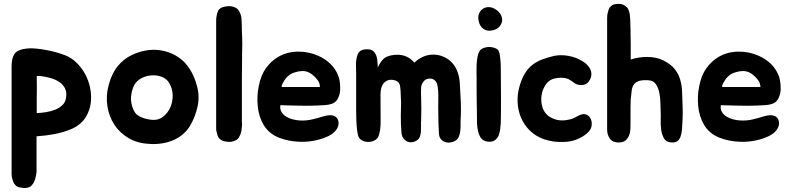

<svg xmlns="http://www.w3.org/2000/svg" viewBox="-20 -651 4098 993"><path d="M320 -364Q349 -352 373 -329.5Q397 -307 414.5 -278Q432 -249 441.5 -215.5Q451 -182 451 -148Q452 -97 427.5 -52Q403 -7 348 17Q306 34 261.5 42.5Q217 51 169 54V237Q169 243 167.5 248Q166 253 166 258Q164 268 161.5 276Q159 284 155 293Q151 299 147 304Q143 309 138 314Q114 326 88 319Q72 318 62 309Q53 300 49 290Q45 280 42 267Q41 262 40.5 257.5Q40 253 40 248V-309Q40 -315 40.5 -321.5Q41 -328 42 -335Q43 -347 48 -359Q57 -384 85 -393Q113 -402 148 -401Q172 -400 197.5 -396Q223 -392 246.5 -386.5Q270 -381 289 -375Q308 -369 320 -364ZM322 -148Q326 -176 315.5 -195.5Q305 -215 286 -227.5Q267 -240 242.5 -247Q218 -254 194 -257Q191 -258 184.5 -258Q178 -258 170 -258Q170 -226 170.5 -196.5Q171 -167 170 -133V-66Q193 -67 218.5 -71Q244 -75 266 -84Q288 -93 303.5 -108Q319 -123 322 -148Z M661 -366Q694 -382 730 -389Q766 -396 801.5 -392Q837 -388 870.5 -373Q904 -358 932 -331Q955 -308 972 -275.5Q989 -243 997 -212Q1014 -157 1002 -101Q990 -45 961 3Q947 25 926.5 42.5Q906 60 883 71Q853 85 818 90.5Q783 96 750 93Q690 90 644.5 63Q599 36 571.5 -6Q544 -48 535.5 -101.5Q527 -155 542 -211Q558 -271 588.5 -308.5Q619 -346 661 -366ZM691 -232Q676 -218 668 -197Q660 -176 658 -153.5Q656 -131 661.5 -108.5Q667 -86 679 -68Q689 -53 715 -43Q741 -33 769 -31Q801 -29 825 -48.5Q849 -68 861.5 -97Q874 -126 873 -160Q872 -194 855 -222Q843 -242 821.5 -251.5Q800 -261 776.5 -261.5Q753 -262 730 -254.5Q707 -247 691 -232Z M1231 6Q1230 11 1229.5 15.5Q1229 20 1229 25L1223 46Q1221 50 1220 51L1217 57Q1212 68 1199 75Q1175 87 1148 81Q1131 79 1121 71Q1111 64 1107 54Q1103 44 1101 34Q1098 24 1098 16V-544Q1098 -551 1098.5 -556.5Q1099 -562 1100 -567Q1101 -574 1102.5 -579Q1104 -584 1106 -590Q1109 -600 1117 -606Q1129 -615 1140 -616Q1147 -618 1153 -618.5Q1159 -619 1167 -619Q1181 -619 1199 -611Q1213 -603 1219 -589Q1229 -569 1229 -552Q1230 -542 1230.5 -522Q1231 -502 1231 -492V-488Q1233 -456 1233 -426.5Q1233 -397 1232 -362Q1232 -328 1231.5 -296.5Q1231 -265 1231 -234V-24Q1231 -20 1231.5 -16.5Q1232 -13 1232 -9Q1232 1 1231 6Z M1659 -51Q1671 -54 1683.5 -55Q1696 -56 1706.5 -52Q1717 -48 1724 -38.5Q1731 -29 1731 -12Q1731 0 1725 11Q1719 22 1710 31Q1701 40 1690 46.5Q1679 53 1669 57Q1640 70 1602.5 77Q1565 84 1525 82Q1471 80 1421.5 60.5Q1372 41 1344 -4Q1318 -48 1313 -102Q1308 -156 1318 -204Q1329 -262 1355.5 -298.5Q1382 -335 1419 -357Q1464 -383 1520 -384Q1576 -385 1627 -362Q1661 -347 1688 -321.5Q1715 -296 1729 -260Q1733 -251 1735.5 -238Q1738 -225 1739 -210.5Q1740 -196 1739 -182Q1738 -168 1734 -157Q1728 -139 1719 -129Q1710 -119 1696 -114Q1682 -109 1662.5 -107.5Q1643 -106 1616 -105Q1592 -104 1571 -104Q1550 -104 1528 -104.5Q1506 -105 1482.5 -105.5Q1459 -106 1430 -107Q1427 -87 1435.5 -72.5Q1444 -58 1459 -48.5Q1474 -39 1493 -34Q1512 -29 1530 -28Q1564 -26 1595 -33.5Q1626 -41 1659 -51ZM1616 -245Q1597 -267 1576 -277Q1560 -284 1542.5 -283.5Q1525 -283 1509 -278Q1480 -271 1460 -248Q1458 -246 1453 -238.5Q1448 -231 1443.5 -223Q1439 -215 1437 -208Q1435 -201 1439 -201H1635Q1634 -215 1630 -224.5Q1626 -234 1616 -245Z M2362 -147Q2364 -115 2364 -86.5Q2364 -58 2362 -26Q2362 -14 2362 1Q2362 16 2360 30Q2358 44 2353 56Q2348 68 2338 75Q2326 83 2311 85.5Q2296 88 2283 84Q2270 80 2260.5 69Q2251 58 2250 38Q2247 -8 2247 -54Q2247 -77 2246.5 -98Q2246 -119 2247 -157Q2247 -176 2244 -200.5Q2241 -225 2229 -235Q2220 -243 2209 -244.5Q2198 -246 2187.5 -242Q2177 -238 2169 -227.5Q2161 -217 2158 -201Q2158 -188 2157.5 -174.5Q2157 -161 2158 -149Q2159 -117 2159 -88.5Q2159 -60 2158 -28Q2157 -15 2157.5 0Q2158 15 2157 29.5Q2156 44 2151.5 56Q2147 68 2136 75Q2124 83 2110.5 84.5Q2097 86 2085.5 80.5Q2074 75 2065.5 63Q2057 51 2056 31Q2054 8 2053.5 -11.5Q2053 -31 2053 -53Q2053 -76 2054 -100.5Q2055 -125 2053 -148Q2053 -155 2052.5 -164.5Q2052 -174 2051.5 -184Q2051 -194 2049.5 -203.5Q2048 -213 2045 -219Q2037 -233 2016.5 -237Q1996 -241 1982 -234Q1968 -227 1961 -216Q1954 -205 1951 -192Q1948 -179 1948 -164.5Q1948 -150 1948 -137Q1948 -72 1948.5 -24.5Q1949 23 1938 52Q1933 67 1917.5 75Q1902 83 1884.5 83Q1867 83 1852 75Q1837 67 1832 50Q1829 39 1826.5 18.5Q1824 -2 1823 -27Q1822 -52 1822 -77.5Q1822 -103 1822 -124V-268Q1821 -291 1821 -318Q1821 -345 1829 -367Q1836 -386 1851 -391.5Q1866 -397 1882 -396Q1900 -396 1910.5 -386.5Q1921 -377 1926 -363.5Q1931 -350 1932 -333.5Q1933 -317 1934 -302Q1945 -327 1960.5 -343.5Q1976 -360 2005 -365Q2079 -379 2123 -327Q2143 -347 2174 -360Q2198 -369 2223 -368.5Q2248 -368 2270.5 -359Q2293 -350 2311.5 -333Q2330 -316 2341 -292Q2356 -260 2358 -221Q2360 -182 2362 -147Z M2570 -293Q2570 -265 2570.5 -230Q2571 -195 2571 -157.5Q2571 -120 2571 -83.5Q2571 -47 2570 -16Q2569 -1 2567 16.5Q2565 34 2559 49Q2553 64 2540.5 73.5Q2528 83 2507 82Q2476 80 2462.5 55Q2449 30 2447 -15Q2447 -38 2446.5 -68Q2446 -98 2445.5 -129Q2445 -160 2445 -189.5Q2445 -219 2445 -243Q2445 -257 2444.5 -277Q2444 -297 2445 -318Q2446 -339 2450 -358.5Q2454 -378 2463 -391Q2470 -399 2483 -403.5Q2496 -408 2510.5 -408Q2525 -408 2538.5 -403Q2552 -398 2558 -389Q2562 -383 2564 -372Q2566 -361 2567.5 -347.5Q2569 -334 2569.5 -319.5Q2570 -305 2570 -293ZM2532 -495Q2501 -487 2480.5 -501.5Q2460 -516 2455 -545Q2451 -566 2458 -582Q2465 -598 2479 -606.5Q2493 -615 2511 -614Q2529 -613 2547 -600Q2564 -588 2571.5 -572Q2579 -556 2576.5 -541Q2574 -526 2563 -513.5Q2552 -501 2532 -495Z M3030 -299Q3038 -285 3038.5 -269Q3039 -253 3031 -239Q3022 -221 3005.5 -214.5Q2989 -208 2969 -213Q2960 -215 2953 -220Q2946 -225 2938.5 -230.5Q2931 -236 2921.5 -241Q2912 -246 2897 -248Q2882 -250 2864.5 -248Q2847 -246 2833 -240Q2811 -229 2798 -206.5Q2785 -184 2781 -158.5Q2777 -133 2782.5 -107Q2788 -81 2804 -63Q2816 -49 2835.5 -40Q2855 -31 2873 -29Q2890 -27 2907 -29.5Q2924 -32 2940 -37Q2952 -42 2967 -50.5Q2982 -59 2996 -61Q3014 -61 3024 -51.5Q3034 -42 3038 -28.5Q3042 -15 3039.5 0Q3037 15 3028 26Q3016 41 2994 54.5Q2972 68 2952 74Q2928 82 2898.5 83Q2869 84 2843 81Q2831 79 2818 76Q2805 73 2793 69Q2749 53 2719.5 23.5Q2690 -6 2674.5 -43Q2659 -80 2657 -122Q2655 -164 2667 -205Q2678 -244 2694.5 -271Q2711 -298 2733.5 -315.5Q2756 -333 2784 -343.5Q2812 -354 2846 -362Q2881 -369 2920 -362Q2959 -355 2990 -336Q3014 -323 3030 -299Z M3510 -111Q3511 -91 3511 -69.5Q3511 -48 3510 -30Q3509 -3 3507 19.5Q3505 42 3499 57.5Q3493 73 3480.5 80.5Q3468 88 3446 85Q3423 82 3413 63Q3403 44 3399.5 19.5Q3396 -5 3397 -30Q3398 -55 3397 -69Q3396 -91 3395.5 -119.5Q3395 -148 3389.5 -173.5Q3384 -199 3371 -217Q3358 -235 3332 -236Q3299 -238 3281.5 -231Q3264 -224 3256 -210.5Q3248 -197 3246.5 -178Q3245 -159 3242 -137L3241 -98V-25Q3241 -7 3240.5 12.5Q3240 32 3234 48Q3228 64 3215.5 75Q3203 86 3179 86Q3149 86 3134.5 66.5Q3120 47 3120 18V-557Q3120 -563 3120.5 -568.5Q3121 -574 3122 -580Q3124 -586 3125 -591.5Q3126 -597 3128 -602Q3131 -612 3138 -617Q3143 -622 3148 -625Q3153 -628 3159 -629Q3164 -630 3170 -630.5Q3176 -631 3182 -631Q3197 -631 3211 -622Q3217 -618 3222 -613.5Q3227 -609 3230 -601Q3238 -582 3238 -565Q3239 -560 3239.5 -550.5Q3240 -541 3240 -531Q3240 -521 3240.5 -511.5Q3241 -502 3241 -497V-492Q3242 -460 3242 -427Q3242 -394 3242 -360V-343Q3284 -357 3330 -356.5Q3376 -356 3412 -338Q3449 -319 3468.5 -295Q3488 -271 3497 -242Q3506 -213 3507.5 -180Q3509 -147 3510 -111Z M3937 -51Q3949 -54 3961.5 -55Q3974 -56 3984.5 -52Q3995 -48 4002 -38.5Q4009 -29 4009 -12Q4009 0 4003 11Q3997 22 3988 31Q3979 40 3968 46.5Q3957 53 3947 57Q3918 70 3880.5 77Q3843 84 3803 82Q3749 80 3699.5 60.5Q3650 41 3622 -4Q3596 -48 3591 -102Q3586 -156 3596 -204Q3607 -262 3633.5 -298.5Q3660 -335 3697 -357Q3742 -383 3798 -384Q3854 -385 3905 -362Q3939 -347 3966 -321.5Q3993 -296 4007 -260Q4011 -251 4013.5 -238Q4016 -225 4017 -210.5Q4018 -196 4017 -182Q4016 -168 4012 -157Q4006 -139 3997 -129Q3988 -119 3974 -114Q3960 -109 3940.5 -107.5Q3921 -106 3894 -105Q3870 -104 3849 -104Q3828 -104 3806 -104.5Q3784 -105 3760.5 -105.5Q3737 -106 3708 -107Q3705 -87 3713.5 -72.5Q3722 -58 3737 -48.5Q3752 -39 3771 -34Q3790 -29 3808 -28Q3842 -26 3873 -33.5Q3904 -41 3937 -51ZM3894 -245Q3875 -267 3854 -277Q3838 -284 3820.5 -283.5Q3803 -283 3787 -278Q3758 -271 3738 -248Q3736 -246 3731 -238.5Q3726 -231 3721.5 -223Q3717 -215 3715 -208Q3713 -201 3717 -201H3913Q3912 -215 3908 -224.5Q3904 -234 3894 -245Z"/></svg>

Font: BM JUA 
Style: Regular
Weight: 400
Designer: BONGJIN KIM, JAEHYUN KEUM, JUHEE TAE
Foundry: WOOWA BROTHERS Corporation.
Version: Version 1.000